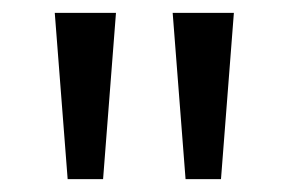

<svg xmlns="http://www.w3.org/2000/svg" viewBox="-20 -734 448 298"><path d="M160 -714 140 -456H85L65 -714ZM343 -714 323 -456H268L248 -714Z"/></svg>

Font: Noto Sans Marchen
Style: Regular
Weight: 400
Designer: Monotype Design Team
Foundry: Monotype Imaging Inc.
Version: Version 2.003; ttfautohint (v1.8.4.7-5d5b)